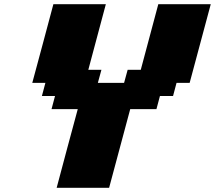

<svg xmlns="http://www.w3.org/2000/svg" viewBox="-20 -895 1024 915"><path d="M250 0H500Q516.6 -62.5 550.3 -187.5Q584 -312.5 600.6 -375H725.6L742.2 -437.5H804.7L821.3 -500H883.8Q900.9 -562.5 934.1 -687.5Q967.3 -812.5 984.4 -875H734.4L650.9 -562.5H588.4L571.3 -500H446.3L463.4 -562.5H400.9L484.4 -875H234.4Q217.8 -812.5 184.3 -687.5Q150.9 -562.5 133.8 -500H196.3L179.7 -437.5H242.2L225.6 -375H350.6Q333.5 -312.5 300 -187.5Q266.6 -62.5 250 0Z"/></svg>

Font: Faithful 32x
Style: BoldOblique
Weight: 400
Foundry: Faithful Resource Pack
Version: Version 1.0; January 27, 2023